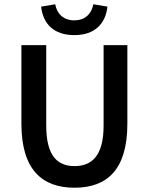

<svg xmlns="http://www.w3.org/2000/svg" viewBox="-20 -865 695 897"><path d="M80 -287C80 -72 177 12 328 12C480 12 575 -72 575 -287V-654H464V-278C464 -136 408 -89 328 -89C249 -89 196 -136 196 -278V-654H80ZM327 -701C423 -701 473 -754 482 -834L416 -845C408 -801 378 -770 327 -770C276 -770 246 -801 238 -845L172 -834C181 -754 231 -701 327 -701Z"/></svg>

Font: DAIFUKU Sans Semibold
Style: Regular
Weight: 600
Designer: Original font ‘Source Sans 3’ : Paul D. Hunt
Foundry: Daifuku
Version: Version 1.000